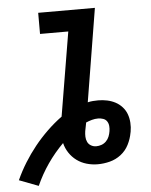

<svg xmlns="http://www.w3.org/2000/svg" viewBox="-63 -782 720 914"><g transform="rotate(-5 296.5 -324.5)"><path d="M85 86 -7 51Q12 9 36.5 -30.5Q61 -70 89.5 -105.5Q118 -141 151.5 -173.5Q185 -206 222 -233L289 -634H154V-735H425L352 -290Q364 -293 377 -294Q390 -295 402 -295Q424 -295 445 -290.5Q466 -286 484 -276.5Q502 -267 516 -251.5Q530 -236 537 -217Q544 -198 545.5 -176Q547 -154 543 -132Q543 -131 542.5 -130Q542 -129 542 -128Q537 -99 523 -71.5Q509 -44 485 -25.5Q461 -7 432 0.5Q403 8 374 8Q347 8 321 0.5Q295 -7 274 -22.5Q253 -38 238.5 -60Q224 -82 218 -107Q176 -65 142.5 -16.5Q109 32 85 86ZM374 -78Q387 -78 399.5 -82.5Q412 -87 421.5 -96.5Q431 -106 436 -118.5Q441 -131 443 -144Q445 -156 444 -168.5Q443 -181 436.5 -191Q430 -201 418 -205Q406 -209 394 -209Q379 -209 364.5 -205Q350 -201 336 -195Q334 -185 332 -174.5Q330 -164 328 -154Q326 -141 326.5 -127.5Q327 -114 332.5 -102.5Q338 -91 349.5 -84.5Q361 -78 374 -78Z"/></g></svg>

Font: Iosevka Slab Extended
Style: Bold Italic
Weight: 700
Width: 7
Italic angle: -9°
Monospace: yes
Designer: Belleve Invis
Foundry: Belleve Invis
Version: Version 11.1.0; ttfautohint (v1.8.3)